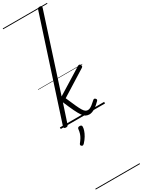

<svg xmlns="http://www.w3.org/2000/svg" viewBox="-505 -1319 1574 2122"><g transform="rotate(-30 282.5 -257.5)"><path d="M59 15Q47 15 39 9Q31 3 34 -9L443 -1267Q448 -1279 454 -1283.5Q460 -1288 473 -1288Q490 -1288 495.5 -1281Q501 -1274 497 -1262L188 -307L511 -507Q524 -516 532.5 -513.5Q541 -511 547 -502Q552 -493 551.5 -484.5Q551 -476 540 -469L217 -267Q250 -190 271.5 -143Q293 -96 308 -72Q323 -48 336.5 -39.5Q350 -31 365 -31Q378 -31 392 -37Q406 -43 425 -57.5Q444 -72 471 -97Q480 -106 487.5 -104.5Q495 -103 501 -97Q508 -91 509 -83Q510 -75 502 -67Q467 -31 439.5 -12.5Q412 6 392 12.5Q372 19 358 19Q333 19 313 9Q293 -1 273 -29Q253 -57 228 -109Q203 -161 168 -244L89 -4Q86 6 79 10.5Q72 15 59 15ZM106 275Q98 269 97 261.5Q96 254 102 246Q122 221 135.5 199Q149 177 157 153Q165 129 168 99Q169 86 176.5 81Q184 76 196 76Q211 76 217.5 82.5Q224 89 223 101Q223 119 214 146.5Q205 174 186.5 205.5Q168 237 139 268Q131 276 122.5 279Q114 282 106 275ZM0 763H565V773H0ZM0 -20H565V0H0ZM0 -505H565V-500H0ZM0 -1283H565V-1273H0Z"/></g></svg>

Font: Playwrite NL Guides
Style: Regular
Weight: 400
Designer: Veronika Burian, José Scaglione
Foundry: TypeTogether
Version: Version 1.003